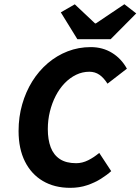

<svg xmlns="http://www.w3.org/2000/svg" viewBox="-20 -890 674 922"><path d="M317.2 12Q241.5 12 185.9 -20.8Q130.4 -53.5 99.8 -114.5Q69.2 -175.5 69.2 -260.8Q69.2 -328.7 86.6 -389.1Q103.9 -449.5 135.1 -499.6Q166.4 -549.7 209.7 -586.6Q253.1 -623.5 305.1 -643.6Q357.1 -663.8 416 -663.8Q472.8 -663.8 517.7 -636.3Q562.5 -608.9 589.4 -560.2L496.2 -488.2Q478 -516.8 457.2 -531.1Q436.3 -545.5 409.1 -545.5Q375.8 -545.5 345.7 -531Q315.6 -516.4 290.6 -490.6Q265.6 -464.7 247.6 -429.8Q229.6 -394.9 219.6 -354.3Q209.6 -313.7 209.6 -270.1Q209.6 -219.6 223.4 -182.9Q237.2 -146.2 267.4 -126.2Q297.5 -106.3 345.6 -106.3Q375.2 -106.3 403.5 -120.5Q431.8 -134.7 456.5 -155.8L514 -68.2Q494.3 -50.2 465 -31.7Q435.8 -13.2 398.6 -0.6Q361.4 12 317.2 12ZM351.5 -701.8 272 -830.6 339.1 -869.3 436.4 -777.6H440.4L577.3 -869.7L634.2 -825.6L511.3 -701.8Z"/></svg>

Font: SourceCodeVF
Style: Italic
Weight: 200
Italic angle: -11°
Monospace: yes
Designer: Paul D. Hunt, Teo Tuominen
Foundry: Adobe
Version: Version 1.026;hotconv 1.1.0;makeotfexe 2.6.0